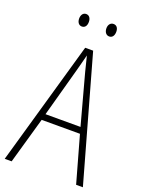

<svg xmlns="http://www.w3.org/2000/svg" viewBox="-164 -1031 779 1041"><g transform="rotate(20 225.5 -510.5)"><path d="M119 -919C119 -899 129 -883 147 -883C165 -883 175 -897 175 -919C175 -940 165 -955 147 -955C129 -955 119 -939 119 -919ZM276 -920C276 -899 287 -883 305 -883C323 -883 333 -898 333 -920C333 -941 323 -955 305 -955C287 -955 276 -940 276 -920ZM412 -66H451L250 -781H204L0 -66H40L116 -333H337ZM249 -657 327 -369H125L204 -657C212 -689 220 -715 227 -745C234 -715 242 -687 249 -657Z"/></g></svg>

Font: Noto Sans Malayalam UI Condensed ExtraLight
Style: Regular
Weight: 200
Width: 3
Designer: Jelle Bosma - Monotype Design Team
Foundry: Monotype Imaging Inc.
Version: Version 2.104